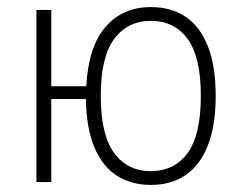

<svg xmlns="http://www.w3.org/2000/svg" viewBox="-20 -515 687 543"><path d="M407 8Q351 8 310 -18.5Q269 -45 246.5 -99.5Q224 -154 223 -235H125V0H83V-487H125V-271H224Q230 -383 278.5 -439Q327 -495 407 -495Q464 -495 505 -467.5Q546 -440 568 -384Q590 -328 590 -244Q590 -160 568 -104Q546 -48 505 -20Q464 8 407 8ZM406 -31Q473 -31 510.5 -82Q548 -133 548 -244Q548 -354 510.5 -405Q473 -456 407 -456Q341 -456 303 -405Q265 -354 265 -244Q265 -133 303 -82Q341 -31 406 -31Z"/></svg>

Font: Nunito Sans 10pt Condensed ExtraLight
Style: Regular
Weight: 250
Width: 3
Designer: Vernon Adams
Foundry: Vernon Adams
Version: Version 3.101;gftools[0.9.27]